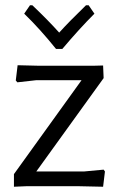

<svg xmlns="http://www.w3.org/2000/svg" viewBox="-20 -708 452 730"><path d="M334 -458H129L47 -460L40 -402L46 -395L117 -403H290L33 -46V2L80 0H280L372 2L379 -56L374 -63L299 -56H118L374 -411L372 -459ZM217 -522C260.3 -573.3 301 -618 339 -656L317 -688H307C264.3 -646.7 230.3 -612 205 -584C178.3 -614 144.3 -648.7 103 -688H94L72 -656C111.3 -618 151.7 -573.3 193 -522Z"/></svg>

Font: Alegreya Sans
Style: Regular
Weight: 400
Designer: Juan Pablo del Peral
Foundry: Huerta Tipografica
Version: Version 1.000;PS 001.000;hotconv 1.0.70;makeotf.lib2.5.58329